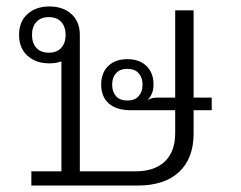

<svg xmlns="http://www.w3.org/2000/svg" viewBox="-20 -574 745 594"><path d="M170 -44V-384Q153 -378 133 -378Q91 -378 65 -401.5Q39 -425 39 -466Q39 -507 65 -530.5Q91 -554 133 -554Q175 -554 201 -530.5Q227 -507 227 -466V-44H400Q458 -44 490 -74.5Q522 -105 522 -162V-233H385Q340 -233 316.5 -254Q293 -275 293 -312Q293 -349 315 -370Q337 -391 374 -391Q411 -391 433 -370Q455 -349 455 -312Q455 -283 436 -264Q449 -272 465 -272H522V-542H579V-272H635V-233H579V-161Q579 -84 534 -42Q489 0 406 0H77V-44ZM131 -411Q156 -411 169.5 -426Q183 -441 183 -466Q183 -491 169.5 -506Q156 -521 131 -521Q106 -521 92.5 -506Q79 -491 79 -466Q79 -441 92.5 -426Q106 -411 131 -411ZM374 -263Q397 -263 409 -276.5Q421 -290 421 -312Q421 -334 409 -347.5Q397 -361 374 -361Q351 -361 339 -347.5Q327 -334 327 -312Q327 -290 339 -276.5Q351 -263 374 -263Z"/></svg>

Font: IBM Plex Sans Thai Looped Light
Style: Regular
Weight: 300
Designer: Mike Abbink, Paul van der Laan, Pieter van Rosmalen, Ben Mitchell, Mark Frömberg
Foundry: Bold Monday
Version: Version 1.1